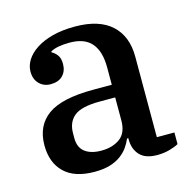

<svg xmlns="http://www.w3.org/2000/svg" viewBox="-85 -619 724 718"><g transform="rotate(-15 276.5 -260.0)"><path d="M197 12Q119 12 79.5 -26.5Q40 -65 40 -132Q40 -208 94 -247Q148 -286 270 -286H342V-354Q342 -415 315 -447Q288 -479 230 -479Q181 -479 156 -465V-461Q167 -456 176.5 -443.5Q186 -431 186 -409Q186 -381 169.5 -364Q153 -347 122 -347Q96 -347 78.5 -364.5Q61 -382 61 -412Q61 -435 74.5 -456.5Q88 -478 114 -495Q140 -512 177.5 -522Q215 -532 264 -532Q358 -532 406 -488Q454 -444 454 -365V-53H522V-8Q508 0 486 6Q464 12 439 12Q393 12 371.5 -11.5Q350 -35 350 -72V-77H345Q338 -60 327 -44.5Q316 -29 298.5 -16Q281 -3 256 4.5Q231 12 197 12ZM241 -58Q285 -58 313.5 -79Q342 -100 342 -148V-237H282Q211 -237 183 -214Q155 -191 155 -148V-129Q155 -93 178 -75.5Q201 -58 241 -58Z"/></g></svg>

Font: IBM Plex Serif Medm
Style: Regular
Weight: 500
Designer: Mike Abbink, Paul van der Laan, Pieter van Rosmalen
Foundry: Bold Monday
Version: Version 3.001